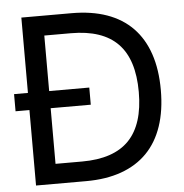

<svg xmlns="http://www.w3.org/2000/svg" viewBox="-52 -770 786 820"><g transform="rotate(-5 341.5 -360.0)"><path d="M10 -397H69.5V-720H284.5Q370 -720 435.8 -696.8Q501.5 -673.5 546 -627.8Q590.5 -582 613.2 -515Q636 -448 636 -360Q636 -272.5 613.2 -205.2Q590.5 -138 546 -92.5Q501.5 -47 435.8 -23.5Q370 0 284.5 0H69.5V-323.5H10ZM160.5 -397H332.5V-323.5H160.5V-85H274.5Q410 -85 475.8 -153Q541.5 -221 541.5 -360Q541.5 -499.5 475.5 -567.2Q409.5 -635 274.5 -635H160.5Z"/></g></svg>

Font: Vela Sans Med
Style: Regular
Weight: 500
Designer: Principal design: Mikhail Sharanda - project Manrope.
Design modification: Ravid Balaliev
Foundry: Mikhail Sharanda
Version: Version 1.001